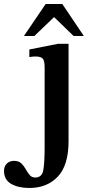

<svg xmlns="http://www.w3.org/2000/svg" viewBox="-127 -700 439 955"><path d="M19 235Q-36 235 -71.5 214.5Q-107 194 -107 150Q-107 127 -93 113.5Q-79 100 -57 100Q-34 100 -21 112.5Q-8 125 1 141.5Q10 158 20.5 170.5Q31 183 48 183Q82 183 88.5 146Q95 109 95 28V-365Q95 -398 85.5 -408.5Q76 -419 50 -419Q38 -419 28.5 -417.5Q19 -416 19 -416V-454L161 -482H214V2Q214 122 160.5 178.5Q107 235 19 235ZM44 -521H-8L100 -680H183L290 -521H239L142 -615Z"/></svg>

Font: STIX Two Text SemiBold
Style: Regular
Weight: 600
Designer: Ross Mills, John Hudson & Paul Hanslow, Tiro Typeworks Ltd; with prior portions MicroPress Inc., and Coen Hoffman.
Foundry: Tiro Typeworks Ltd
Version: Version 2.13 b171